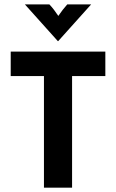

<svg xmlns="http://www.w3.org/2000/svg" viewBox="-20 -862 533 882"><path d="M181.9 0V-512.5H29.2V-625H463.9V-512.5H311.1V0ZM245.8 -672.9 94.4 -841.7H206.9Q218.8 -829.2 228.1 -816.7Q237.5 -804.2 247.9 -788.9Q258.3 -804.2 268.1 -816.7Q277.8 -829.2 288.9 -841.7H398.6L247.2 -672.9Z"/></svg>

Font: Afacad Flux
Style: Bold
Weight: 700
Designer: Kristian Moeller
Foundry: Dicotype
Version: Version 1.100